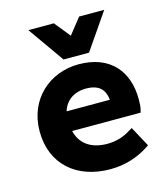

<svg xmlns="http://www.w3.org/2000/svg" viewBox="-109 -804 786 902"><g transform="rotate(-15 283.5 -353.5)"><path d="M317 12C392 12 455 -11 504 -43L516 -51L463 -149L449 -141C415 -119 378 -107 334 -107C258 -107 205 -141 189 -208H522L525 -219C529 -232 530 -251 530 -272C530 -404 455 -503 299 -503C159 -503 41 -403 41 -245C41 -85 154 12 317 12ZM302 -384C362 -384 393 -358 398 -304H188C204 -358 250 -384 302 -384ZM361 -543 482 -719H360L299 -642L237 -719H113L237 -543Z"/></g></svg>

Font: Falling Sky
Style: Bd+
Weight: 400
Designer: Paul D. Hunt
Foundry: Adobe Systems Incorporated
Version: Version 1.02